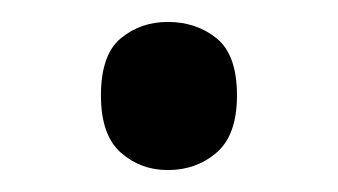

<svg xmlns="http://www.w3.org/2000/svg" viewBox="-20 -141 308 175"><path d="M72 -54Q72 -91 90 -106Q108 -121 133 -121Q159 -121 177.5 -106Q196 -91 196 -54Q196 -18 177.5 -2Q159 14 133 14Q108 14 90 -2Q72 -18 72 -54Z"/></svg>

Font: Noto Sans Ol Chiki
Style: Regular
Weight: 400
Designer: Monotype Design Team, Lewis McGuffie
Foundry: Monotype Imaging Inc.
Version: Version 2.003